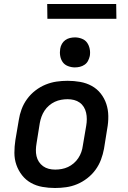

<svg xmlns="http://www.w3.org/2000/svg" viewBox="-20 -932 640 960"><path d="M255 8Q223 8 192 2.5Q161 -3 135 -17.5Q109 -32 90.5 -55.5Q72 -79 62 -107.5Q52 -136 52 -168Q52 -200 57 -232L74 -332Q78 -359 88 -386Q98 -413 115.5 -437Q133 -461 157 -479.5Q181 -498 208 -509Q235 -520 262.5 -524Q290 -528 318 -528Q350 -528 381 -522.5Q412 -517 438.5 -502.5Q465 -488 483.5 -464.5Q502 -441 511.5 -412.5Q521 -384 521.5 -352Q522 -320 516 -288L500 -188Q495 -161 485 -134Q475 -107 457.5 -83Q440 -59 416 -40.5Q392 -22 365.5 -11Q339 0 311 4Q283 8 255 8ZM256 -84Q272 -84 288.5 -87Q305 -90 320 -97Q335 -104 348.5 -115.5Q362 -127 371.5 -141.5Q381 -156 386.5 -171.5Q392 -187 394 -203L411 -303Q414 -320 414 -336.5Q414 -353 410.5 -368.5Q407 -384 399 -397Q391 -410 378.5 -419Q366 -428 350.5 -432Q335 -436 318 -436Q302 -436 285.5 -433Q269 -430 254 -423Q239 -416 225.5 -404.5Q212 -393 202.5 -378.5Q193 -364 187.5 -348.5Q182 -333 179 -317L163 -217Q160 -200 159.5 -183.5Q159 -167 162.5 -151.5Q166 -136 174.5 -123Q183 -110 195.5 -101Q208 -92 223.5 -88Q239 -84 256 -84ZM354 -595Q337 -595 320 -601.5Q303 -608 293.5 -621.5Q284 -635 281 -652.5Q278 -670 281 -688Q283 -701 289.5 -712.5Q296 -724 306.5 -731.5Q317 -739 329.5 -742Q342 -745 355 -745Q372 -745 389 -738.5Q406 -732 415.5 -718.5Q425 -705 428.5 -687.5Q432 -670 429 -652Q426 -639 420 -627.5Q414 -616 403 -608.5Q392 -601 379.5 -598Q367 -595 354 -595ZM217 -838 216 -912H561L562 -838Z"/></svg>

Font: Iosevka Aile Semibold Oblique
Style: Regular
Weight: 600
Italic angle: -9°
Designer: Belleve Invis
Foundry: Belleve Invis
Version: Version 31.1.0; ttfautohint (v1.8.4)